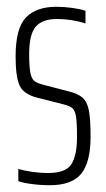

<svg xmlns="http://www.w3.org/2000/svg" viewBox="-20 -538 313 566"><path d="M34 -4V-40Q50 -35 74 -31.5Q98 -28 122 -28Q174 -28 190.5 -54Q207 -80 207 -134Q207 -177 204 -195Q201 -213 193 -219.5Q185 -226 165 -231L90 -250Q50 -260 38 -285.5Q26 -311 26 -372Q26 -455 56.5 -486.5Q87 -518 146 -518Q170 -518 194.5 -514.5Q219 -511 232 -506V-469Q191 -482 148 -482Q105 -482 85.5 -459.5Q66 -437 66 -379Q66 -341 69.5 -323.5Q73 -306 81 -299.5Q89 -293 108 -288L181 -269Q210 -262 223.5 -250Q237 -238 242 -212.5Q247 -187 247 -135Q247 -60 219.5 -26Q192 8 127 8Q100 8 73.5 4.5Q47 1 34 -4Z"/></svg>

Font: Saira Ultra Condensed ExLight
Style: Regular
Weight: 200
Width: 1
Designer: Hector Gatti with collaboration of the Omnibus-Type team
Foundry: Omnibus-Type
Version: Version 1.001; ttfautohint (v1.8)